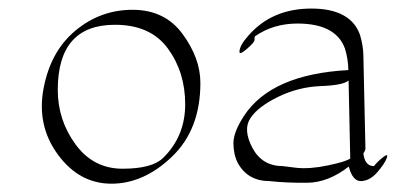

<svg xmlns="http://www.w3.org/2000/svg" viewBox="-20 -400 930 451"><path d="M450.7 -205.1Q450.7 -96.2 384.5 -32.5Q318.4 31.2 242.4 31.5Q166.5 31.7 116.2 -36.6Q65.9 -105 82.3 -192.1Q98.6 -279.3 157.2 -328.1Q215.8 -377 291.5 -377Q367.2 -377 408.9 -320.1Q450.7 -263.2 450.7 -205.1ZM250 -341.8Q115.7 -341.8 115.7 -189Q115.7 -117.7 157.7 -60.5Q199.7 -3.4 268.6 -3.7Q337.4 -3.9 362.8 -28.8Q415 -79.6 415 -155Q415 -230.5 374.3 -286.1Q333.5 -341.8 250 -341.8Z M827.6 25.4Q808.1 25.4 799.3 -8.8Q751 28.8 701.9 29.3Q652.8 29.8 613.3 25.4Q562 25.4 538.6 -17.1Q528.3 -37.6 528.3 -63.7Q528.3 -89.8 553.2 -127.9Q617.2 -225.6 798.3 -235.4Q797.9 -260.7 790.5 -285.2Q769.5 -344.7 678.7 -344.7Q621.6 -344.7 578.6 -314.5Q577.6 -312 577.9 -306.4Q578.1 -300.8 560.3 -285.4Q542.5 -270 542.5 -278.3Q542.5 -293 563.5 -316.4Q618.7 -379.9 711.2 -379.9Q803.7 -379.9 825.7 -317.9Q833 -293 833.5 -271.5L838.4 -50.8Q838.4 -46.4 833.5 -40Q836.9 -9.8 858.4 -9.8Q865.7 -19.5 879.2 -30.3Q892.6 -41 888.7 -29.3Q883.8 -15.6 866.2 4.6Q848.6 24.9 827.6 25.4ZM798.8 -210.9Q786.1 -199.7 733.6 -197.8Q681.2 -195.8 633.5 -172.6Q585.9 -149.4 568.1 -122.3Q550.3 -95.2 573 -52.5Q595.7 -9.8 644.5 -9.8Q644.5 -9.8 675.8 -5.9Q707.5 -2.4 750.5 -11.5Q793.5 -20.5 802.7 -27.8Z"/></svg>

Font: ML-NILA06_NewLipi
Style: Regular
Weight: 400
Designer: CLT@C-DIT
Version: Version ML-NILA06_NewLipi 2.